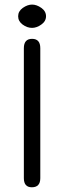

<svg xmlns="http://www.w3.org/2000/svg" viewBox="-20 -794 274 821"><path d="M152.3 -32.2V-587.9C152.3 -614.6 140.6 -627.9 117.2 -627.9C93.8 -627.9 82 -614.6 82 -587.9V-32.2C82 -6.2 93.4 6.8 116.2 6.8C140.3 6.8 152.3 -6.2 152.3 -32.2ZM117.2 -674.8C130.2 -674.8 143.4 -679.5 156.7 -689C170.1 -698.4 176.8 -710.3 176.8 -724.6C176.8 -738.9 170.1 -750.8 156.7 -760.3C143.4 -769.7 130.2 -774.4 117.2 -774.4C104.2 -774.4 91 -769.7 77.6 -760.3C64.3 -750.8 57.6 -738.9 57.6 -724.6C57.6 -710.3 64 -698.4 76.7 -689C89.4 -679.5 102.9 -674.8 117.2 -674.8Z"/></svg>

Font: Jura
Style: DemiBold
Weight: 600
Version: Version 2.5.1